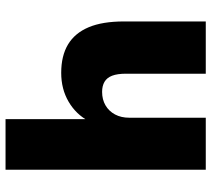

<svg xmlns="http://www.w3.org/2000/svg" viewBox="-54 -690 745 676"><g transform="rotate(-90 318.0 -352.5)"><path d="M58 0V-705H236V-412H229Q253 -457 297.5 -483Q342 -509 399 -509Q459 -509 499 -485Q539 -461 559.5 -412.5Q580 -364 580 -288V0H396V-281Q396 -311 389 -329.5Q382 -348 367.5 -356.5Q353 -365 332 -365Q305 -365 284.5 -353Q264 -341 252.5 -319.5Q241 -298 241 -269V0Z"/></g></svg>

Font: Nunito Sans 10pt Black
Style: Regular
Weight: 900
Designer: Vernon Adams
Foundry: Vernon Adams
Version: Version 3.101;gftools[0.9.27]